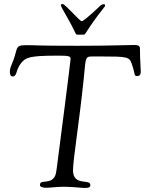

<svg xmlns="http://www.w3.org/2000/svg" viewBox="-20 -930 732 952"><path d="M282 -904C282 -893 322 -835 353 -768C357 -758 362 -758 367 -758H393C408 -758 400 -772 499 -897C501 -900 501 -903 501 -904C501 -909 497 -909 494 -909C480 -909 471 -894 439 -866C406 -837 391 -825 385 -825C375 -825 303 -910 291 -910H289C285 -910 282 -909 282 -904ZM29 -573C29 -562 32 -551 42 -551C67 -551 56 -584 87 -620C108 -643 120 -654 259 -654C314 -654 330 -654 330 -638C330 -628 275 -198 261 -93C259 -78 257 -63 250 -52C239 -35 224 -32 209 -30C192 -28 178 -29 178 -13C178 -2 193 1 210 1C228 1 264 -4 296 -4C340 -4 383 2 403 2C419 2 428 -1 428 -13C428 -45 342 -5 342 -86C342 -137 372 -317 395 -538C406 -643 400 -650 438 -650H483C607 -650 621 -648 632 -617C652 -562 643 -553 659 -553C668 -553 678 -555 678 -576C678 -595 674 -629 674 -687C674 -696 674 -707 646 -707C612 -707 535 -703 365 -703C144 -703 177 -706 107 -706C77 -706 67 -702 61 -680C41 -602 29 -604 29 -573Z"/></svg>

Font: OFL Sorts Mill Goudy
Style: Italic
Weight: 500
Italic angle: -6°
Version: Version 003.000